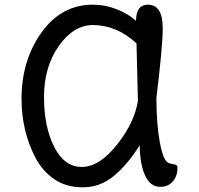

<svg xmlns="http://www.w3.org/2000/svg" viewBox="-20 -785 850 820"><path d="M648 -367Q648 -255 662.5 -177.5Q677 -100 698 -90Q706 -86 717 -84.5Q728 -83 733 -80Q738 -77 738 -69Q738 -33 718 -10Q698 13 665 13Q621 13 599 -37Q577 -87 577 -165Q524 -81 465.5 -33Q407 15 334.5 15Q262 15 212 -19.5Q162 -54 132 -110Q72 -225 72 -363Q72 -527 157 -646Q242 -765 377 -765Q429 -765 478.5 -745.5Q528 -726 561 -696Q561 -765 612 -765Q675 -765 675 -664Q675 -589 648 -367ZM569 -355 563 -600Q478 -678 377 -678Q294 -678 231 -588.5Q168 -499 168 -371Q168 -243 211.5 -157.5Q255 -72 329.5 -72Q404 -72 479.5 -167Q555 -262 569 -355Z"/></svg>

Font: Delius Unicase
Style: Regular
Weight: 400
Designer: Natalia Raices
Foundry: Natalia Raices
Version: Version 1.002